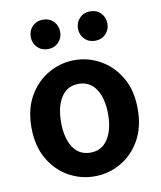

<svg xmlns="http://www.w3.org/2000/svg" viewBox="-89 -871 804 957"><g transform="rotate(-10 313.0 -393.0)"><path d="M313 14Q243 14 181.5 -20.5Q120 -55 82 -121Q44 -187 44 -280Q44 -373 82 -438.5Q120 -504 181.5 -539Q243 -574 313 -574Q383 -574 444.5 -539Q506 -504 544 -438.5Q582 -373 582 -280Q582 -187 544 -121Q506 -55 444.5 -20.5Q383 14 313 14ZM313 -106Q370 -106 401 -153.5Q432 -201 432 -280Q432 -359 401 -406.5Q370 -454 313 -454Q255 -454 224.5 -406.5Q194 -359 194 -280Q194 -201 224.5 -153.5Q255 -106 313 -106ZM193 -651Q161 -651 140 -672.5Q119 -694 119 -725Q119 -757 140 -778.5Q161 -800 193 -800Q226 -800 247 -778.5Q268 -757 268 -725Q268 -694 247 -672.5Q226 -651 193 -651ZM432 -651Q400 -651 379 -672.5Q358 -694 358 -725Q358 -757 379 -778.5Q400 -800 432 -800Q465 -800 486 -778.5Q507 -757 507 -725Q507 -694 486 -672.5Q465 -651 432 -651Z"/></g></svg>

Font: Source Han Sans TC
Style: Bold
Weight: 700
Designer: Ryoko NISHIZUKA Ë•øÂ°öÊ∂ºÂ≠ê (kana, bopomofo & ideographs); Paul D. Hunt (Latin, Greek & Cyrillic); Sandoll Communicatio
Foundry: Adobe
Version: Version 2.004;hotconv 1.0.118;makeotfexe 2.5.65603